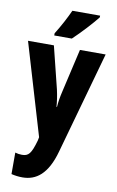

<svg xmlns="http://www.w3.org/2000/svg" viewBox="-107 -822 679 1118"><g transform="rotate(10 232.5 -263.0)"><path d="M391 -756V-766H227C207 -722 181 -672 148 -619V-606H252C300 -651 364 -721 391 -756ZM3 -549 164 -7 160 13C137 94 122 111 83 111C70 111 56 109 43 105V232C63 237 85 240 109 240C189 240 255 193 293 55L462 -549H310L252 -297C242 -255 238 -228 236 -199H233C231 -229 226 -264 218 -299L156 -549Z"/></g></svg>

Font: Noto Sans Kannada ExtraCondensed ExtraBold
Style: Regular
Weight: 800
Width: 2
Designer: Jelle Bosma - Monotype Design Team
Foundry: Monotype Imaging Inc.
Version: Version 2.005